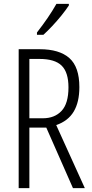

<svg xmlns="http://www.w3.org/2000/svg" viewBox="-20 -967 473 987"><path d="M184 -714Q285 -714 336.5 -668.5Q388 -623 388 -519Q388 -442 359 -393.5Q330 -345 269 -324L416 0H355L218 -311H131V0H76V-714ZM183 -664H131V-359H200Q261 -359 296.5 -397Q332 -435 332 -518Q332 -595 297 -629.5Q262 -664 183 -664ZM334 -939Q319 -916 296 -887.5Q273 -859 248 -832.5Q223 -806 203 -788H170V-800Q201 -840 225 -875Q249 -910 270 -947H334Z"/></svg>

Font: Noto Sans Lao UI ExtCond Light
Style: Regular
Weight: 300
Width: 2
Designer: Monotype Design Team
Foundry: Monotype Imaging Inc.
Version: Version 2.000; ttfautohint (v1.8.4.7-5d5b)